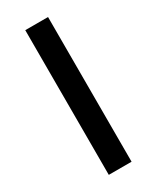

<svg xmlns="http://www.w3.org/2000/svg" viewBox="-191 -792 691 847"><g transform="rotate(-30 154.5 -368.5)"><path d="M97 0H213V-737H97Z"/></g></svg>

Font: DAIFUKU Sans JP Medium
Style: Regular
Weight: 500
Designer: Original font ‘Source Han Sans JP’ : Ryoko NISHIZUKA  (kana, bopomofo & ideographs); Paul D. Hunt (Latin, Greek & Cyrill
Foundry: Daifuku
Version: Version 1.000